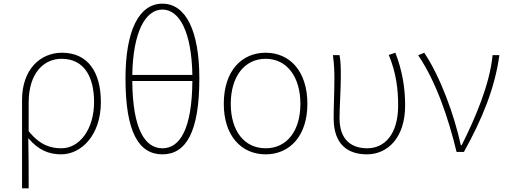

<svg xmlns="http://www.w3.org/2000/svg" viewBox="-20 -827 2762 1045"><path d="M100 198H136C136 92 136 31 134 -75C190 -9 247 13 313 13C423 13 529 -92 529 -271C529 -434 459 -540 317 -540C202 -540 100 -452 100 -283ZM315 -20C258 -20 199 -35 136 -113V-268C136 -435 223 -507 315 -507C441 -507 492 -405 492 -271C492 -124 413 -20 315 -20Z M1027 -386C1025 -122 958 -20 864 -20C770 -20 702 -122 700 -386ZM700 -419C704 -652 771 -775 864 -775C957 -775 1023 -652 1027 -419ZM864 -807C735 -807 663 -658 663 -400C663 -108 735 13 864 13C992 13 1065 -108 1065 -400C1065 -658 992 -807 864 -807Z M1426 13C1556 13 1653 -86 1653 -262C1653 -441 1556 -540 1426 -540C1295 -540 1198 -441 1198 -262C1198 -86 1295 13 1426 13ZM1426 -20C1309 -20 1236 -115 1236 -262C1236 -408 1309 -507 1426 -507C1542 -507 1615 -408 1615 -262C1615 -115 1542 -20 1426 -20Z M1977 13C2088 13 2185 -75 2185 -253C2185 -351 2169 -443 2132 -540L2096 -528C2136 -431 2147 -343 2147 -254C2147 -93 2071 -20 1979 -20C1900 -20 1828 -59 1828 -184C1828 -245 1835 -338 1835 -409C1835 -453 1835 -489 1828 -527H1792C1799 -474 1800 -438 1800 -396C1800 -325 1796 -254 1796 -183C1796 -38 1876 13 1977 13Z M2465 0H2505C2604 -179 2673 -345 2698 -527H2661C2646 -368 2567 -185 2493 -37H2488C2452 -204 2375 -412 2289 -540L2256 -526C2351 -387 2419 -191 2465 0Z"/></svg>

Font: Noto Sans T Chinese Thin
Style: Regular
Weight: 100
Designer: Ryoko NISHIZUKA (kana & ideographs); Paul D. Hunt (Latin, Greek & Cyrillic); Wenlong ZHANG (bopomofo); Sandoll Communica
Foundry: Adobe Systems Incorporated
Version: Version 1.000;PS 1;hotconv 1.0.78;makeotf.lib2.5.61930